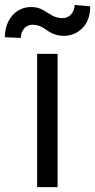

<svg xmlns="http://www.w3.org/2000/svg" viewBox="-54 -766 389 786"><path d="M98 0V-545.5H181.8V0ZM-34.1 -613.6Q-34.1 -637.8 -27 -660.2Q-19.9 -682.5 -6 -699.6Q7.8 -716.6 27.9 -726.9Q47.9 -737.2 73.9 -737.2Q100.5 -737.2 120.4 -725.9Q130 -720.2 139.6 -714.5Q149.1 -708.8 158.7 -703.1Q177.6 -691.8 203.1 -691.8Q213.4 -691.8 222.1 -696Q230.8 -700.3 237.4 -707.6Q244 -714.8 247.7 -724.8Q251.4 -734.7 251.4 -745.7L315.3 -740.1Q315.3 -683.9 284.4 -652Q252.8 -619.3 207.4 -619.3Q190.7 -619.3 178.4 -622.7Q166.2 -626.1 156.4 -631Q146.7 -636 138.5 -642Q130.3 -648.1 121.4 -653.1Q112.6 -658 102.3 -661.4Q92 -664.8 78.1 -664.8Q68.2 -664.8 59.5 -660.5Q50.8 -656.2 44.6 -649Q38.4 -641.7 34.8 -631.9Q31.2 -622.2 31.2 -610.8Z"/></svg>

Font: Inter P
Style: Regular
Weight: 400
Designer: Rasmus Andersson
Foundry: rsms
Version: Version 3.018;git-588b23468